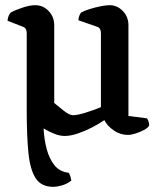

<svg xmlns="http://www.w3.org/2000/svg" viewBox="-20 -520 608 740"><path d="M230 4Q210 4 189 -4.5Q168 -13 148 -25Q150 17 160 54.5Q170 92 190 117Q210 142 245 146Q251 155 255 176Q238 189 219 194.5Q200 200 185 200Q139 200 117.5 167Q96 134 89.5 68.5Q83 3 83 -94V-392Q83 -400 80 -407Q77 -414 68 -417L9 -440Q10 -452 14 -460.5Q18 -469 22 -472Q38 -481 66.5 -490.5Q95 -500 116 -500Q146 -500 167.5 -477.5Q189 -455 189 -423V-123Q204 -111 225.5 -93.5Q247 -76 262 -76Q278 -76 309 -85.5Q340 -95 369 -107V-392Q369 -400 366 -407Q363 -414 354 -417L282 -442Q283 -454 286.5 -461.5Q290 -469 293 -472Q304 -478 324 -484.5Q344 -491 366 -495.5Q388 -500 402 -500Q432 -500 453.5 -477.5Q475 -455 475 -423V-73L546 -64Q549 -61 552 -53.5Q555 -46 555 -36Q550 -27 535 -19Q520 -11 502.5 -5.5Q485 0 473 0Q444 0 419 -17Q394 -34 382 -57Q362 -43 335 -29Q308 -15 280 -5.5Q252 4 230 4Z"/></svg>

Font: Texturina 72pt SemiBold
Style: Regular
Weight: 600
Designer: Guillermo Torres Carreño
Foundry: Omnibus-Type
Version: Version 1.002; ttfautohint (v1.8.3)